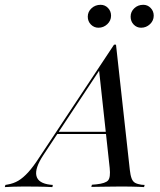

<svg xmlns="http://www.w3.org/2000/svg" viewBox="-89 -764 654 784"><path d="M87.9 -130.6Q52.4 -76.6 59.7 -46Q66.9 -15.3 116.9 -9.7L126.6 -8.9L125 0Q96.8 -1.6 64.5 -2Q32.3 -2.4 8.1 -2.4Q-17.7 -2.4 -36.7 -1.6Q-55.6 -0.8 -69.4 0L-66.9 -8.9L-58.1 -10.5Q-33.9 -14.5 -14.1 -26.2Q5.6 -37.9 26.2 -60.5Q46.8 -83.1 71.8 -121.8L376.6 -581.5H384.7L441.1 -70.2Q443.5 -48.4 448.4 -35.5Q453.2 -22.6 462.9 -17.3Q472.6 -12.1 488.7 -9.7L501.6 -8.9L499.2 0Q489.5 -0.8 476.2 -1.2Q462.9 -1.6 447.2 -2Q431.5 -2.4 413.7 -2.4H408.9H404.8Q385.5 -2.4 367.7 -2Q350 -1.6 334.3 -1.6Q318.5 -1.6 306 -1.2Q293.5 -0.8 283.9 -0.8L286.3 -9.7L304.8 -11.3Q341.9 -15.3 352.4 -27.4Q362.9 -39.5 358.9 -78.2L315.3 -479L329 -495.2ZM141.1 -216.9 146.8 -225.8H381.5V-216.9ZM312.9 -650.8Q295.2 -650.8 282.3 -663.7Q269.4 -676.6 269.4 -696Q269.4 -716.1 284.7 -730.2Q300 -744.4 321.8 -744.4Q339.5 -744.4 352 -731.5Q364.5 -718.5 364.5 -700Q364.5 -679.8 349.2 -665.3Q333.9 -650.8 312.9 -650.8ZM487.1 -650.8Q469.4 -650.8 456.9 -663.7Q444.4 -676.6 444.4 -696Q444.4 -716.1 459.3 -730.2Q474.2 -744.4 496 -744.4Q513.7 -744.4 526.2 -731.5Q538.7 -718.5 538.7 -700Q538.7 -679.8 523.4 -665.3Q508.1 -650.8 487.1 -650.8Z"/></svg>

Font: Playfair 144pt SemiCondensed
Style: Italic
Weight: 400
Width: 4
Italic angle: -15.6°
Designer: Claus Eggers Sørensen
Foundry: Claus Eggers Sørensen
Version: Version 2.203